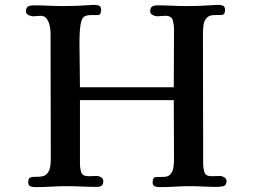

<svg xmlns="http://www.w3.org/2000/svg" viewBox="-20 -768 1040 790"><path d="M912 -23Q912 -5 899 -2Q886 1 872 1Q844 1 816.5 -0.5Q789 -2 761 -2Q730 -2 699 0Q668 2 636 2Q626 2 617 -1.5Q608 -5 608 -18Q608 -39 622 -39.5Q636 -40 650 -40Q672 -40 681.5 -51Q691 -62 693.5 -78.5Q696 -95 696 -112Q696 -173 695.5 -234Q695 -295 695 -356H309V-95Q309 -76 314 -59.5Q319 -43 344 -43Q352 -43 361 -43.5Q370 -44 378 -44Q387 -44 396 -38.5Q405 -33 405 -23Q405 -9 398 -4Q391 1 378 1Q347 1 316 -0.5Q285 -2 254 -2Q222 -2 189 0Q156 2 124 2Q114 2 105 -1.5Q96 -5 96 -18Q96 -35 105.5 -38Q115 -41 129 -40.5Q143 -40 156.5 -43Q170 -46 179.5 -61.5Q189 -77 189 -114Q189 -244 188.5 -373.5Q188 -503 188 -633Q188 -646 184.5 -662Q181 -678 172.5 -690.5Q164 -703 147 -703Q140 -703 132 -702Q124 -701 116 -701Q108 -701 97.5 -706Q87 -711 87 -721Q87 -737 95.5 -741.5Q104 -746 117 -746Q149 -746 180.5 -744.5Q212 -743 243 -743Q269 -743 295.5 -744Q322 -745 349 -747Q354 -747 358.5 -747.5Q363 -748 368 -748Q379 -748 387.5 -744.5Q396 -741 396 -727Q396 -706 382 -706Q368 -706 354 -706Q327 -706 319.5 -692Q312 -678 310 -655Q308 -639 307.5 -622Q307 -605 307 -588Q307 -543 308 -498.5Q309 -454 309 -409H695Q695 -468 695.5 -527.5Q696 -587 696 -646Q696 -666 691 -684.5Q686 -703 660 -703Q652 -703 643.5 -702Q635 -701 627 -701Q619 -701 608.5 -706Q598 -711 598 -721Q598 -736 606 -741Q614 -746 627 -746Q658 -746 688.5 -744.5Q719 -743 750 -743Q777 -743 804 -744Q831 -745 858 -747Q863 -747 868 -747.5Q873 -748 878 -748Q889 -748 897.5 -744.5Q906 -741 906 -727Q906 -707 891.5 -706.5Q877 -706 863 -706Q841 -706 830.5 -694.5Q820 -683 817.5 -665.5Q815 -648 815 -631Q815 -497 815.5 -363Q816 -229 816 -95Q816 -76 821 -59.5Q826 -43 851 -43Q859 -43 868 -43.5Q877 -44 885 -44Q893 -44 902.5 -38.5Q912 -33 912 -23Z"/></svg>

Font: Kaisei Decol
Style: Bold
Weight: 700
Designer: Font-Kai, 金井和夫
Foundry: KAZUO KANAI
Version: Version 5.003